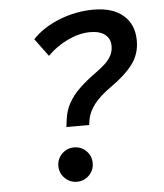

<svg xmlns="http://www.w3.org/2000/svg" viewBox="-52 -749 689 805"><g transform="rotate(-5 293.0 -346.5)"><path d="M215.3 -222.7 219.2 -253.4Q224.1 -292 241.5 -323Q258.8 -354 287.6 -381.6Q316.4 -409.2 354.5 -436.5Q379.9 -454.6 397.5 -470.9Q415 -487.3 424.3 -505.1Q433.6 -522.9 433.6 -544.4Q433.6 -575.7 411.4 -593Q389.2 -610.4 349.1 -610.4L371.6 -703.1Q451.7 -703.1 496.3 -664.6Q541 -626 541 -557.6Q541 -502 509.5 -459.7Q478 -417.5 417.5 -375Q368.2 -340.3 344.2 -308.8Q320.3 -277.3 314.9 -246.6L311 -222.7ZM168.5 -526.4 113.3 -601.1Q156.7 -647.5 226.8 -675.3Q296.9 -703.1 371.6 -703.1L349.1 -610.4Q303.7 -610.4 254.9 -587.4Q206.1 -564.5 168.5 -526.4ZM239.7 9.8Q210 9.8 188.7 -11.5Q167.5 -32.7 167.5 -62.5Q167.5 -92.8 188.7 -113.8Q210 -134.8 239.7 -134.8Q270 -134.8 291 -113.8Q312 -92.8 312 -62.5Q312 -32.7 291 -11.5Q270 9.8 239.7 9.8Z"/></g></svg>

Font: Cascadia Code
Style: Italic
Weight: 400
Italic angle: -10°
Designer: Aaron Bell
Foundry: Saja Typeworks
Version: Version 2407.024